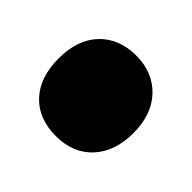

<svg xmlns="http://www.w3.org/2000/svg" viewBox="-71 -340 452 452"><g transform="rotate(-45 155.0 -114.5)"><path d="M155 10Q94 10 57.5 -23.5Q21 -57 21 -114.5Q21 -172.5 56.8 -205.8Q92.5 -239 155 -239Q218 -239 253.5 -205Q289 -171 289 -114.5Q289 -58.5 252.8 -24.2Q216.5 10 155 10Z"/></g></svg>

Font: Encode Sans SC Black
Style: Regular
Weight: 900
Version: Version 3.002